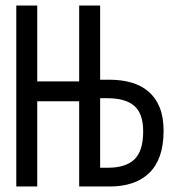

<svg xmlns="http://www.w3.org/2000/svg" viewBox="-20 -676 640 696"><path d="M39 0V-656H115V-381H267V-656H343V-387H378Q421 -387 457 -376.5Q493 -366 519 -343.5Q545 -321 559 -286Q573 -251 573 -202Q573 -149 559.5 -111Q546 -73 520.5 -48.5Q495 -24 459 -12Q423 0 379 0H267V-309H115V0ZM343 -68H372Q435 -68 467 -98Q499 -128 499 -200Q499 -264 467 -292Q435 -320 369 -320H343Z"/></svg>

Font: Source Code Pro
Style: Regular
Weight: 400
Monospace: yes
Designer: Paul D. Hunt, Teo Tuominen
Foundry: Adobe Systems Incorporated
Version: Version 2.030;PS 1.000;hotconv 16.6.51;makeotf.lib2.5.65220